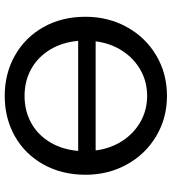

<svg xmlns="http://www.w3.org/2000/svg" viewBox="23 -741 727 813"><g transform="rotate(90 386.5 -334.5)"><path d="M51 -333Q51 -429 94.5 -508Q138 -587 214.5 -632.5Q291 -678 386 -678Q480 -678 556.5 -632.5Q633 -587 676.5 -508Q720 -429 720 -334Q720 -233 676.5 -155Q633 -77 557 -34Q481 9 386 9Q291 9 214.5 -34.5Q138 -78 94.5 -155.5Q51 -233 51 -333ZM619 -302H153Q159 -234 190.5 -182.5Q222 -131 272.5 -103Q323 -75 386 -75Q449 -75 499.5 -102.5Q550 -130 581.5 -181.5Q613 -233 619 -302ZM617 -376Q609 -439 577 -488.5Q545 -538 495.5 -566Q446 -594 386 -594Q326 -594 276.5 -566Q227 -538 195 -488.5Q163 -439 155 -376Z"/></g></svg>

Font: SN Pro
Style: Regular
Weight: 400
Designer: Tobias Whetton
Foundry: Supernotes
Version: Version 1.003